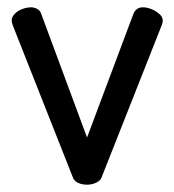

<svg xmlns="http://www.w3.org/2000/svg" viewBox="-20 -496 476 525"><path d="M218 9Q205 9 194.5 4.5Q184 0 180 -9L16 -424Q15 -426 13.5 -431Q12 -436 12 -440Q12 -450 20.5 -458.5Q29 -467 41.5 -471.5Q54 -476 65 -476Q73 -476 81 -472Q89 -468 92 -460L218 -120L344 -456Q347 -465 353.5 -470.5Q360 -476 371 -476Q381 -476 393 -471.5Q405 -467 415 -458.5Q425 -450 425 -440Q425 -435 423.5 -431Q422 -427 421 -424L257 -9Q253 -1 242 4Q231 9 218 9Z"/></svg>

Font: Dosis Medium
Style: Regular
Weight: 500
Designer: EdgarTolentino, PabloImpallari, IginoMarini
Foundry: EdgarTolentino, PabloImpallari, IginoMarini
Version: Version 3.001; ttfautohint (v1.8.2)